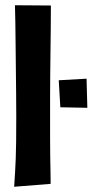

<svg xmlns="http://www.w3.org/2000/svg" viewBox="-20 -712 353 732"><path d="M34 0Q36 -31 37.5 -55.5Q39 -80 40 -107.5Q41 -135 41.5 -172.5Q42 -210 42 -266Q42 -307 41.5 -353.5Q41 -400 40.5 -448Q40 -496 39.5 -541.5Q39 -587 38.5 -625.5Q38 -664 37 -692L174 -691Q174 -648 173.5 -604Q173 -560 172.5 -516.5Q172 -473 171.5 -430Q171 -387 171 -345.5Q171 -304 171 -264Q171 -221 171 -183Q171 -145 171.5 -113.5Q172 -82 172.5 -59Q173 -36 173 -23.5Q173 -11 173 -11ZM313 -301 210 -303 204 -406 310 -412Z"/></svg>

Font: Truculenta Black
Style: Regular
Weight: 900
Version: Version 1.002